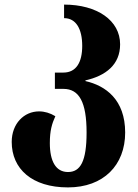

<svg xmlns="http://www.w3.org/2000/svg" viewBox="-20 -562 602 836"><path d="M276 254C431 254 525 157 525 15C525 -128 440 -189 352 -209V-212C440 -232 503 -280 503 -369C503 -473 403 -542 259 -542V-483C311 -483 338 -436 338 -362C338 -291 312 -246 256 -246H219V-175H256C325 -175 357 -117 357 15C357 141 330 187 276 187C223 187 197 140 197 61C197 7 206 -23 221 -56C198 -70 174 -77 150 -77C85 -77 31 -24 31 56C31 173 119 254 276 254Z"/></svg>

Font: Noto Serif Georgian SemiCondensed ExtraBold
Style: Regular
Weight: 800
Width: 4
Designer: Monotype Design Team, Akaki Razmadze
Foundry: Google LLC
Version: Version 2.003